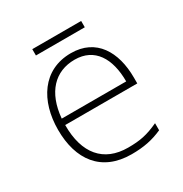

<svg xmlns="http://www.w3.org/2000/svg" viewBox="-155 -766 855 895"><g transform="rotate(-30 272.5 -318.0)"><path d="M405 -646H142V-612H405ZM288 -540C136 -540 58 -415 58 -260C58 -100 136 10 299 10C365 10 413 0 465 -23V-61C404 -33 365 -25 300 -25C169 -25 97 -110 98 -263H486V-294C486 -434 423 -540 288 -540ZM288 -505C395 -505 446 -421 446 -297H99C111 -432 182 -505 288 -505Z"/></g></svg>

Font: Noto Sans Gurmukhi UI ExtraLight
Style: Regular
Weight: 200
Designer: Jelle Bosma - Monotype Design Team
Foundry: Monotype Imaging Inc.
Version: Version 2.004